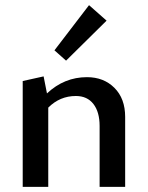

<svg xmlns="http://www.w3.org/2000/svg" viewBox="-20 -724 573 744"><path d="M393 -644 236 -489 191 -529 325 -704ZM317 -425Q382 -425 423.5 -383.5Q465 -342 465 -271V0H366V-236Q366 -290 342 -321Q318 -352 274 -352Q212 -352 167 -307V0H68V-410L149 -428L162 -362Q229 -425 317 -425Z"/></svg>

Font: EauTest Semibold
Style: Regular
Weight: 600
Designer: Christian Thalmann (Catharsis Fonts)
Version: Version 0.001;PS 000.001;hotconv 1.0.88;makeotf.lib2.5.64775